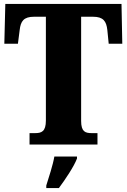

<svg xmlns="http://www.w3.org/2000/svg" viewBox="-20 -734 643 975"><path d="M130 0H475V-58H446C413 -58 392 -65 392 -120V-649H452C505 -649 520 -626 525 -582L532 -512H601L597 -714H7L2 -512H71L80 -582C85 -626 100 -649 153 -649H213V-122C213 -66 191 -58 158 -58H130ZM215 208V221H279C311 178 355 113 371 71V61H256C249 103 227 170 215 208Z"/></svg>

Font: Noto Serif Myanmar Condensed Black
Style: Regular
Weight: 900
Width: 3
Designer: Ben Mitchell and the Monotype Design Team
Foundry: Monotype Imaging Inc.
Version: Version 2.106